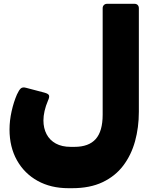

<svg xmlns="http://www.w3.org/2000/svg" viewBox="-20 -770 822 1008"><path d="M339 218Q247 218 177.5 179.5Q108 141 69 71.5Q30 2 30 -90Q30 -137 41 -186Q52 -235 69 -274Q80 -298 89.5 -306Q99 -314 117 -309L212 -284Q235 -278 237.5 -268.5Q240 -259 232 -242Q220 -214 214 -187.5Q208 -161 208 -138Q208 -97 224.5 -65.5Q241 -34 273 -16.5Q305 1 351 1H371Q446 1 482.5 -40Q519 -81 519 -168V-727Q519 -737 525.5 -743.5Q532 -750 542 -750H686Q697 -750 703 -743.5Q709 -737 709 -727V-183Q709 -101 689 -28.5Q669 44 627 99.5Q585 155 518.5 186.5Q452 218 359 218Z"/></svg>

Font: Rubik Black
Style: Italic
Weight: 900
Italic angle: -12°
Designer: Hubert and Fischer
Foundry: Hubert and Fischer
Version: Version 2.300;gftools[0.9.30]